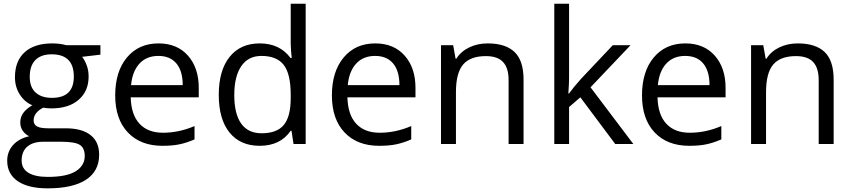

<svg xmlns="http://www.w3.org/2000/svg" viewBox="-20 -780 4616 1040"><path d="M523.9 -535.2V-483.9L424.8 -472.2Q438.5 -455.1 449.2 -427.5Q460 -399.9 460 -365.2Q460 -286.6 406.2 -239.7Q352.5 -192.9 258.8 -192.9Q234.9 -192.9 213.9 -196.8Q162.1 -169.4 162.1 -127.9Q162.1 -106 180.2 -95.5Q198.2 -85 242.2 -85H336.9Q423.8 -85 470.5 -48.3Q517.1 -11.7 517.1 58.1Q517.1 147 445.8 193.6Q374.5 240.2 237.8 240.2Q132.8 240.2 75.9 201.2Q19 162.1 19 90.8Q19 42 50.3 6.3Q81.5 -29.3 138.2 -42Q117.7 -51.3 103.8 -70.8Q89.8 -90.3 89.8 -116.2Q89.8 -145.5 105.5 -167.5Q121.1 -189.5 154.8 -210Q113.3 -227.1 87.2 -268.1Q61 -309.1 61 -361.8Q61 -449.7 113.8 -497.3Q166.5 -544.9 263.2 -544.9Q305.2 -544.9 338.9 -535.2ZM97.2 89.8Q97.2 133.3 133.8 155.8Q170.4 178.2 238.8 178.2Q340.8 178.2 389.9 147.7Q439 117.2 439 64.9Q439 21.5 412.1 4.6Q385.3 -12.2 311 -12.2H213.9Q158.7 -12.2 127.9 14.2Q97.2 40.5 97.2 89.8ZM141.1 -363.8Q141.1 -307.6 172.9 -278.8Q204.6 -250 261.2 -250Q379.9 -250 379.9 -365.2Q379.9 -485.8 259.8 -485.8Q202.6 -485.8 171.9 -455.1Q141.1 -424.3 141.1 -363.8Z M859.9 9.8Q741.2 9.8 672.6 -62.5Q604 -134.8 604 -263.2Q604 -392.6 667.7 -468.8Q731.4 -544.9 838.9 -544.9Q939.5 -544.9 998 -478.8Q1056.6 -412.6 1056.6 -304.2V-252.9H688Q690.4 -158.7 735.6 -109.9Q780.8 -61 862.8 -61Q949.2 -61 1033.7 -97.2V-24.9Q990.7 -6.3 952.4 1.7Q914.1 9.8 859.9 9.8ZM837.9 -477.1Q773.4 -477.1 735.1 -435.1Q696.8 -393.1 689.9 -318.8H969.7Q969.7 -395.5 935.5 -436.3Q901.4 -477.1 837.9 -477.1Z M1559.1 -71.8H1554.7Q1498.5 9.8 1386.7 9.8Q1281.7 9.8 1223.4 -62Q1165 -133.8 1165 -266.1Q1165 -398.4 1223.6 -471.7Q1282.2 -544.9 1386.7 -544.9Q1495.6 -544.9 1553.7 -465.8H1560.1L1556.6 -504.4L1554.7 -542V-759.8H1635.7V0H1569.8ZM1397 -58.1Q1480 -58.1 1517.3 -103.3Q1554.7 -148.4 1554.7 -249V-266.1Q1554.7 -379.9 1516.8 -428.5Q1479 -477.1 1396 -477.1Q1324.7 -477.1 1286.9 -421.6Q1249 -366.2 1249 -265.1Q1249 -162.6 1286.6 -110.4Q1324.2 -58.1 1397 -58.1Z M2033.7 9.8Q1915 9.8 1846.4 -62.5Q1777.8 -134.8 1777.8 -263.2Q1777.8 -392.6 1841.6 -468.8Q1905.3 -544.9 2012.7 -544.9Q2113.3 -544.9 2171.9 -478.8Q2230.5 -412.6 2230.5 -304.2V-252.9H1861.8Q1864.3 -158.7 1909.4 -109.9Q1954.6 -61 2036.6 -61Q2123 -61 2207.5 -97.2V-24.9Q2164.6 -6.3 2126.2 1.7Q2087.9 9.8 2033.7 9.8ZM2011.7 -477.1Q1947.3 -477.1 1908.9 -435.1Q1870.6 -393.1 1863.8 -318.8H2143.6Q2143.6 -395.5 2109.4 -436.3Q2075.2 -477.1 2011.7 -477.1Z M2734.9 0V-346.2Q2734.9 -411.6 2705.1 -443.8Q2675.3 -476.1 2611.8 -476.1Q2527.8 -476.1 2488.8 -430.7Q2449.7 -385.3 2449.7 -280.8V0H2368.7V-535.2H2434.6L2447.8 -461.9H2451.7Q2476.6 -501.5 2521.5 -523.2Q2566.4 -544.9 2621.6 -544.9Q2718.3 -544.9 2767.1 -498.3Q2815.9 -451.7 2815.9 -349.1V0Z M3062.5 -273.9Q3083.5 -303.7 3126.5 -352.1L3299.3 -535.2H3395.5L3178.7 -307.1L3410.6 0H3312.5L3123.5 -252.9L3062.5 -200.2V0H2982.4V-759.8H3062.5V-356.9Q3062.5 -330.1 3058.6 -273.9Z M3713.4 9.8Q3594.7 9.8 3526.1 -62.5Q3457.5 -134.8 3457.5 -263.2Q3457.5 -392.6 3521.2 -468.8Q3585 -544.9 3692.4 -544.9Q3793 -544.9 3851.6 -478.8Q3910.2 -412.6 3910.2 -304.2V-252.9H3541.5Q3543.9 -158.7 3589.1 -109.9Q3634.3 -61 3716.3 -61Q3802.7 -61 3887.2 -97.2V-24.9Q3844.2 -6.3 3805.9 1.7Q3767.6 9.8 3713.4 9.8ZM3691.4 -477.1Q3627 -477.1 3588.6 -435.1Q3550.3 -393.1 3543.5 -318.8H3823.2Q3823.2 -395.5 3789.1 -436.3Q3754.9 -477.1 3691.4 -477.1Z M4414.6 0V-346.2Q4414.6 -411.6 4384.8 -443.8Q4355 -476.1 4291.5 -476.1Q4207.5 -476.1 4168.5 -430.7Q4129.4 -385.3 4129.4 -280.8V0H4048.3V-535.2H4114.3L4127.4 -461.9H4131.3Q4156.2 -501.5 4201.2 -523.2Q4246.1 -544.9 4301.3 -544.9Q4397.9 -544.9 4446.8 -498.3Q4495.6 -451.7 4495.6 -349.1V0Z"/></svg>

Font: f04293028
Style: Regular
Weight: 400
Foundry: Ascender Corporation
Version: Version 1.10